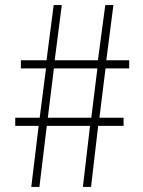

<svg xmlns="http://www.w3.org/2000/svg" viewBox="-20 -735 561 755"><path d="M103 0H135L164 -240H334L306 0H338L366 -240H466V-272H371L395 -466H488V-498H398L426 -715H394L365 -498H195L223 -715H191L163 -498H62V-466H161L136 -272H40V-240H132ZM168 -272 192 -466H363L339 -272Z"/></svg>

Font: Source Han Sans JP ExtraLight
Style: Regular
Weight: 250
Designer: Ryoko NISHIZUKA 西塚涼子 (kana, bopomofo & ideographs); Paul D. Hunt (Latin, Greek & Cyrillic); Sandoll Communications 산돌커뮤니
Foundry: Adobe
Version: Version 2.001;hotconv 1.0.107;makeotfexe 2.5.65593